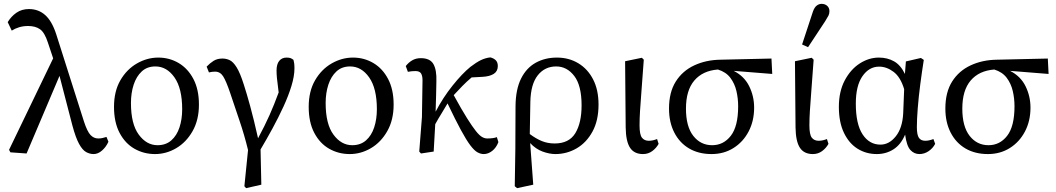

<svg xmlns="http://www.w3.org/2000/svg" viewBox="-20 -787 5485 997"><path d="M466 13Q446 13 427 2.5Q408 -8 390.5 -40Q373 -72 356 -135L289 -393L118 10L34 4L27 -9L256 -484L229 -565Q212 -618 188 -635Q164 -652 126 -652Q101 -652 79.5 -645.5Q58 -639 41 -628L20 -672Q38 -702 65.5 -721Q93 -740 130 -740Q180 -740 215 -708.5Q250 -677 272 -609L416 -156Q433 -104 450 -86Q467 -68 490 -68Q501 -68 511 -70Q521 -72 533 -76L543 -51Q531 -24 510 -5.5Q489 13 466 13Z M785 13Q727 13 678.5 -14.5Q630 -42 601 -97Q572 -152 572 -232Q572 -313 605 -370Q638 -427 691 -457.5Q744 -488 802 -488Q860 -488 908 -459.5Q956 -431 984.5 -376.5Q1013 -322 1013 -244Q1013 -164 980 -106Q947 -48 895 -17.5Q843 13 785 13ZM798 -33Q841 -33 869.5 -58Q898 -83 912 -125.5Q926 -168 926 -220Q926 -328 886 -385Q846 -442 787 -442Q744 -442 716 -416Q688 -390 674 -347Q660 -304 660 -252Q660 -143 700.5 -88Q741 -33 798 -33Z M1249 180 1268 -8Q1249 -86 1224 -159.5Q1199 -233 1175 -305Q1154 -367 1138.5 -391Q1123 -415 1097 -415Q1081 -415 1065 -411L1053 -441Q1070 -459 1089 -471Q1108 -483 1135 -483Q1155 -483 1173 -474.5Q1191 -466 1209 -437Q1227 -408 1246 -348Q1261 -302 1279.5 -234.5Q1298 -167 1320 -69Q1355 -134 1379.5 -189Q1404 -244 1427 -307Q1420 -359 1418 -382Q1416 -405 1416 -420Q1416 -454 1430 -471Q1444 -488 1468 -488Q1483 -488 1490.5 -484.5Q1498 -481 1504 -476Q1506 -468 1507.5 -458.5Q1509 -449 1509 -432Q1509 -392 1493.5 -341Q1478 -290 1452 -233.5Q1426 -177 1395 -120Q1364 -63 1333 -11L1337 172L1258 190Z M1796 13Q1738 13 1689.5 -14.5Q1641 -42 1612 -97Q1583 -152 1583 -232Q1583 -313 1616 -370Q1649 -427 1702 -457.5Q1755 -488 1813 -488Q1871 -488 1919 -459.5Q1967 -431 1995.5 -376.5Q2024 -322 2024 -244Q2024 -164 1991 -106Q1958 -48 1906 -17.5Q1854 13 1796 13ZM1809 -33Q1852 -33 1880.5 -58Q1909 -83 1923 -125.5Q1937 -168 1937 -220Q1937 -328 1897 -385Q1857 -442 1798 -442Q1755 -442 1727 -416Q1699 -390 1685 -347Q1671 -304 1671 -252Q1671 -143 1711.5 -88Q1752 -33 1809 -33Z M2166 10 2157 0 2171 -179 2174 -370Q2174 -393 2166.5 -405.5Q2159 -418 2137 -418Q2127 -418 2117 -417Q2107 -416 2098 -414L2087 -444Q2102 -463 2121 -474Q2140 -485 2165 -485Q2213 -485 2230.5 -454.5Q2248 -424 2246 -365Q2245 -333 2244.5 -291Q2244 -249 2242 -207Q2280 -280 2330 -342.5Q2380 -405 2423 -440Q2453 -463 2476.5 -474.5Q2500 -486 2526 -489Q2543 -485 2554 -474.5Q2565 -464 2565 -444Q2565 -417 2544 -403.5Q2523 -390 2485 -388L2429 -385Q2404 -364 2381.5 -341Q2359 -318 2336 -293Q2377 -218 2405 -173.5Q2433 -129 2451.5 -106Q2470 -83 2483.5 -75.5Q2497 -68 2510 -68Q2543 -68 2560 -75L2568 -49Q2557 -20 2536 -3.5Q2515 13 2492 13Q2476 13 2459.5 4Q2443 -5 2422.5 -32Q2402 -59 2373.5 -111.5Q2345 -164 2304 -250Q2288 -222 2272.5 -197.5Q2257 -173 2240 -142Q2238 -107 2236 -71Q2234 -35 2232 0Z M2734 -259 2731 -91Q2763 -67 2793.5 -54.5Q2824 -42 2860 -42Q2935 -42 2967.5 -95.5Q3000 -149 3000 -240Q3000 -343 2962 -392.5Q2924 -442 2868 -442Q2809 -442 2772.5 -396Q2736 -350 2734 -259ZM2653 180 2656 -12 2657 -237Q2658 -323 2685.5 -378.5Q2713 -434 2761.5 -461Q2810 -488 2872 -488Q2934 -488 2983 -458.5Q3032 -429 3060 -374.5Q3088 -320 3088 -244Q3088 -161 3056.5 -103.5Q3025 -46 2974 -16.5Q2923 13 2864 13Q2833 13 2797.5 0Q2762 -13 2733 -44L2749 172L2665 190Z M3319 13Q3273 13 3251.5 -20Q3230 -53 3229 -125L3226 -469L3313 -487L3323 -477Q3316 -378 3311 -315Q3306 -252 3303.5 -211Q3301 -170 3301 -136Q3301 -88 3313.5 -72Q3326 -56 3349 -56Q3360 -56 3371 -58.5Q3382 -61 3392 -65L3400 -40Q3388 -18 3367 -2.5Q3346 13 3319 13Z M3675 13Q3608 13 3558.5 -16Q3509 -45 3481.5 -98.5Q3454 -152 3454 -223Q3454 -308 3489 -363.5Q3524 -419 3585 -447.5Q3646 -476 3722 -477L3986 -483L3990 -403L3790 -419Q3845 -391 3870.5 -339Q3896 -287 3896 -228Q3896 -159 3867.5 -104.5Q3839 -50 3789 -18.5Q3739 13 3675 13ZM3542 -223Q3542 -130 3580 -81.5Q3618 -33 3678 -33Q3737 -33 3775 -82Q3813 -131 3813 -235Q3813 -276 3804 -314.5Q3795 -353 3772.5 -383Q3750 -413 3708 -426Q3629 -420 3585.5 -369Q3542 -318 3542 -223Z M4201 13Q4155 13 4133.5 -20Q4112 -53 4111 -125L4108 -469L4195 -487L4205 -477Q4198 -378 4193 -315Q4188 -252 4185.5 -211Q4183 -170 4183 -136Q4183 -88 4195.5 -72Q4208 -56 4231 -56Q4242 -56 4253 -58.5Q4264 -61 4274 -65L4282 -40Q4270 -18 4249 -2.5Q4228 13 4201 13ZM4145 -556 4201 -726Q4209 -749 4221 -758Q4233 -767 4246 -767Q4264 -767 4275.5 -756.5Q4287 -746 4287 -729Q4287 -716 4282 -706Q4277 -696 4265 -677L4176 -542Z M4424 -249Q4424 -143 4459 -89.5Q4494 -36 4552 -36Q4597 -36 4631.5 -79Q4666 -122 4670 -198L4675 -324Q4656 -387 4620 -414Q4584 -441 4545 -441Q4493 -441 4458.5 -391.5Q4424 -342 4424 -249ZM4533 13Q4478 13 4433.5 -14.5Q4389 -42 4362.5 -97Q4336 -152 4336 -232Q4336 -312 4366.5 -369.5Q4397 -427 4444.5 -457.5Q4492 -488 4544 -488Q4588 -488 4622.5 -468.5Q4657 -449 4679 -403L4684 -468L4762 -486L4777 -476Q4767 -413 4758.5 -347.5Q4750 -282 4745.5 -224Q4741 -166 4741 -127Q4741 -87 4751.5 -71.5Q4762 -56 4785 -56Q4795 -56 4806 -58.5Q4817 -61 4827 -65L4836 -40Q4824 -17 4802 -2Q4780 13 4754 13Q4727 13 4707.5 -8Q4688 -29 4680 -88Q4658 -36 4619.5 -11.5Q4581 13 4533 13Z M5110 13Q5043 13 4993.5 -16Q4944 -45 4916.5 -98.5Q4889 -152 4889 -223Q4889 -308 4924 -363.5Q4959 -419 5020 -447.5Q5081 -476 5157 -477L5421 -483L5425 -403L5225 -419Q5280 -391 5305.5 -339Q5331 -287 5331 -228Q5331 -159 5302.5 -104.5Q5274 -50 5224 -18.5Q5174 13 5110 13ZM4977 -223Q4977 -130 5015 -81.5Q5053 -33 5113 -33Q5172 -33 5210 -82Q5248 -131 5248 -235Q5248 -276 5239 -314.5Q5230 -353 5207.5 -383Q5185 -413 5143 -426Q5064 -420 5020.5 -369Q4977 -318 4977 -223Z"/></svg>

Font: Source Serif 4
Style: Regular
Weight: 400
Designer: Frank Grießhammer
Foundry: Adobe
Version: Version 4.005;hotconv 1.1.0;makeotfexe 2.6.0